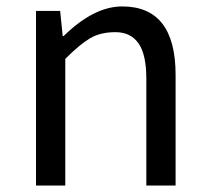

<svg xmlns="http://www.w3.org/2000/svg" viewBox="-20 -577 651 597"><path d="M92 0V-543H167L175 -465H178Q272 -557 360 -557Q526 -557 526 -344V0H435V-332Q435 -408 410.5 -442.5Q386 -477 339 -477Q292 -477 260 -458Q228 -439 183 -394V0Z"/></svg>

Font: Swei Fan Sans CJK TC
Style: Regular
Weight: 400
Version: Version 2.130